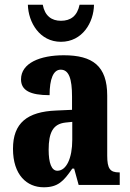

<svg xmlns="http://www.w3.org/2000/svg" viewBox="-20 -783 550 813"><path d="M238 -606C329 -606 377 -688 378 -763H317C307 -715 279 -695 238 -695C199 -695 170 -715 161 -763H98C100 -688 148 -606 238 -606ZM165 10C225 10 249 -15 286 -69H294L313 0H487V-53H484C446 -53 434 -69 434 -124V-378C434 -504 372 -549 250 -549C150 -549 69 -516 69 -447C69 -400 108 -380 190 -380C190 -449 206 -488 237 -488C272 -488 285 -449 285 -374V-318L218 -315C95 -310 35 -262 35 -153C35 -42 94 10 165 10ZM223 -60C198 -60 186 -93 186 -149C186 -221 204 -258 257 -264L286 -267V-191C286 -113 261 -60 223 -60Z"/></svg>

Font: Noto Serif Devanagari ExtraCondensed ExtraBold
Style: Regular
Weight: 800
Width: 2
Designer: Universal Thirst, Indian Type Foundry and the Monotype Design Team
Foundry: Monotype Imaging Inc.
Version: Version 2.004